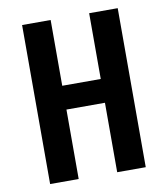

<svg xmlns="http://www.w3.org/2000/svg" viewBox="-82 -805 765 874"><g transform="rotate(-10 300.0 -367.5)"><path d="M79 0V-735H211V-431H389V-735H521V0H389V-321H211V0Z"/></g></svg>

Font: Iosevka Extrabold Extended
Style: Regular
Weight: 800
Width: 7
Monospace: yes
Designer: Belleve Invis
Foundry: Belleve Invis
Version: Version 32.5.0; ttfautohint (v1.8.4)